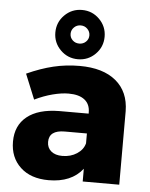

<svg xmlns="http://www.w3.org/2000/svg" viewBox="-56 -861 714 916"><g transform="rotate(5 300.5 -403.5)"><path d="M549 -352V0H374V-61Q320 8 211 8Q125 8 75.5 -38.5Q26 -85 26 -161Q26 -238 79.5 -281Q133 -324 233 -325H374V-331Q374 -370 347.5 -391Q321 -412 271 -412Q237 -412 194.5 -401Q152 -390 109 -369L60 -489Q126 -519 186.5 -533.5Q247 -548 312 -548Q424 -548 486 -496.5Q548 -445 549 -352ZM374 -183V-230H268Q193 -230 193 -174Q193 -146 212.5 -129.5Q232 -113 266 -113Q306 -113 336 -132.5Q366 -152 374 -183ZM418 -697Q418 -648 383.5 -613.5Q349 -579 300 -579Q251 -579 216.5 -613.5Q182 -648 182 -697Q182 -746 216.5 -780.5Q251 -815 300 -815Q349 -815 383.5 -780.5Q418 -746 418 -697ZM255 -697Q255 -679 268 -666.5Q281 -654 300 -654Q319 -654 332 -666.5Q345 -679 345 -697Q345 -715 332 -728Q319 -741 300 -741Q281 -741 268 -728Q255 -715 255 -697Z"/></g></svg>

Font: Montserrat arm2
Style: Bold
Weight: 700
Designer: Julieta Ulanovsky
Foundry: Julieta Ulanovsky
Version: Version 6.000